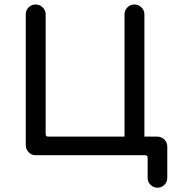

<svg xmlns="http://www.w3.org/2000/svg" viewBox="-20 -708 821 877"><path d="M97.7 -44.9V-642.6Q97.7 -661.1 110.8 -674.3Q124 -687.5 142.6 -687.5Q161.1 -687.5 174.8 -674.3Q188.5 -661.1 188.5 -642.6V-95.7Q188.5 -84 200.2 -84H548.8V-642.6Q548.8 -661.1 562 -674.3Q575.2 -687.5 593.8 -687.5Q612.3 -687.5 626 -674.3Q639.6 -661.1 639.6 -642.6V-84H698.2Q716.8 -84 730.5 -70.8Q744.1 -57.6 744.1 -39.1V104.5Q744.1 123 731 136.2Q717.8 149.4 699.2 149.4Q680.7 149.4 667.5 136.2Q654.3 123 654.3 104.5V12.7Q654.3 1 642.6 1H142.6Q124 1 110.8 -12.7Q97.7 -26.4 97.7 -44.9Z"/></svg>

Font: jf-openhuninn-2.0
Style: Regular
Weight: 400
Designer: [Kosugi Maru]
Designed by MOTOYA      

[Varela Round]
Joe Prince (Latin component); Avraham Cornfeld (Hebrew component)
Foundry: justfont CO.,LTD.
Version: 2.0